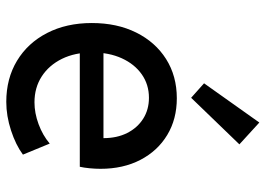

<svg xmlns="http://www.w3.org/2000/svg" viewBox="-136 -690 833 602"><g transform="rotate(90 281.0 -389.5)"><path d="M299.8 7.8Q226.6 7.8 170.9 -25.9Q115.2 -59.6 84 -120.1Q52.7 -180.7 52.7 -260.3Q52.7 -339.4 82.5 -399.4Q112.3 -459.5 165.5 -493.2Q218.8 -526.9 288.6 -526.9Q354 -526.9 403.8 -496.8Q453.6 -466.8 481.7 -412.8Q509.8 -358.9 509.8 -287.6Q509.8 -272 508.1 -253.7Q506.3 -235.4 503.4 -222.7H130.4V-296.9H413.6Q413.6 -339.4 397.5 -371.3Q381.3 -403.3 352.8 -421.4Q324.2 -439.5 287.1 -439.5Q245.6 -439.5 213.6 -417Q181.6 -394.5 163.3 -354.5Q145 -314.5 145 -261.2Q145 -207.5 165 -166.7Q185.1 -126 220.2 -103.3Q255.4 -80.6 301.3 -80.6Q335 -80.6 369.9 -93.5Q404.8 -106.4 430.7 -128.4L465.3 -44.4Q435.1 -22 389.6 -7.1Q344.2 7.8 299.8 7.8ZM287.1 -571.8 241.7 -612.3 364.7 -785.6 433.1 -723.1Z"/></g></svg>

Font: Reddit Mono Medium
Style: Regular
Weight: 500
Monospace: yes
Designer: Stephen Hutchings
Foundry: Reddit
Version: Version 1.014